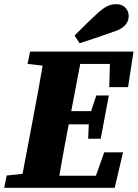

<svg xmlns="http://www.w3.org/2000/svg" viewBox="-29 -899 659 919"><path d="M103 -593 175 -585C161 -504 147 -423 131 -342L79 -67L3 -59L-9 0H520L560 -170H470L430 -58H255C269 -140 284 -222 300 -304H396L393 -235H453L492 -442H432L407 -367H312L355 -593H497L494 -482H584L610 -652H115ZM328 -729 352 -692C409 -710 466 -730 523 -750C575 -768 587 -798 587 -823C587 -850 567 -879 529 -879C501 -879 480 -872 445 -842C405 -806 366 -767 328 -729Z"/></svg>

Font: Source Serif Pro Black
Style: Italic
Weight: 900
Italic angle: -12°
Designer: Frank Grießhammer
Foundry: Adobe Systems Incorporated
Version: Version 3.001;hotconv 1.0.111;makeotfexe 2.5.65597